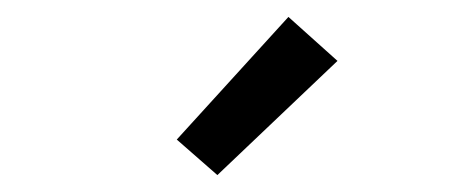

<svg xmlns="http://www.w3.org/2000/svg" viewBox="-20 -786 540 227"><path d="M237 -579 189 -621 321 -766 379 -714Z"/></svg>

Font: Iosevka SS04
Style: Regular
Weight: 400
Monospace: yes
Designer: Belleve Invis
Foundry: Belleve Invis
Version: Version 19.0.0; ttfautohint (v1.8.4)